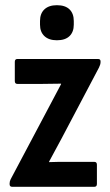

<svg xmlns="http://www.w3.org/2000/svg" viewBox="-20 -719 425 739"><path d="M27 0Q17 0 17 -10V-13Q17 -21 21 -29L170 -310Q181 -331 192.5 -352.5Q204 -374 215 -395V-397Q195 -397 177 -396.5Q159 -396 140 -396H47Q37 -396 37 -407V-481Q37 -492 47 -492H357Q367 -492 367 -483V-480Q367 -471 361 -459L217 -186Q205 -164 193 -141.5Q181 -119 169 -97V-95Q190 -96 206 -96Q222 -96 242 -96H343Q353 -96 353 -85V-11Q353 0 343 0ZM199 -564Q168 -564 151 -580Q134 -596 134 -624V-638Q134 -667 151 -683Q168 -699 199 -699Q231 -699 247.5 -683Q264 -667 264 -638V-624Q264 -596 247.5 -580Q231 -564 199 -564Z"/></svg>

Font: Sofia Sans Condensed
Style: Bold
Weight: 700
Designer: Botio Nikoltchev, Ani Petrova
Foundry: lettersoup
Version: Version 4.101; ttfautohint (v1.8.4.7-5d5b)